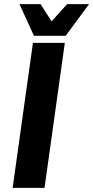

<svg xmlns="http://www.w3.org/2000/svg" viewBox="-20 -907 450 927"><path d="M139 -700H293L195 0H41ZM74 -887H176L229 -804L304 -887H410L297 -734H144Z"/></svg>

Font: Krub
Style: Bold Italic
Weight: 700
Italic angle: -8°
Designer: Ekaluck Peanpanawate
Foundry: Cadson Demak Co.,Ltd.
Version: Version 1.000; ttfautohint (v1.6)